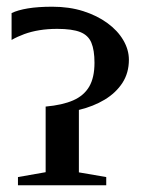

<svg xmlns="http://www.w3.org/2000/svg" viewBox="-20 -552 428 572"><path d="M33.5 0V-24.5L116 -39V-234.5Q166 -239 198 -253Q230 -267 245.8 -294Q261.5 -321 261.5 -365Q261.5 -402.5 252.2 -424.8Q243 -447 219 -456.5Q195 -466 150.5 -466Q122 -466 97.5 -462Q73 -458 52.5 -450.5Q32 -443 14.5 -433V-513Q33 -522 63.2 -527Q93.5 -532 136 -532Q186.5 -532 228 -518.8Q269.5 -505.5 300 -483.2Q330.5 -461 347.2 -432.5Q364 -404 364 -374Q364 -335 344.8 -305.2Q325.5 -275.5 292 -255.2Q258.5 -235 215 -224.5V-38.5L296.5 -24.5V0Z"/></svg>

Font: Merriweather 120pt
Style: Regular
Weight: 400
Version: Version 2.100